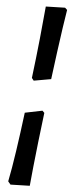

<svg xmlns="http://www.w3.org/2000/svg" viewBox="-68 -833 435 1133"><g transform="rotate(5 150.0 -266.0)"><path d="M123 -355 111 -370Q126 -492 137.5 -603.5Q149 -715 156 -797L270 -800L283 -788Q276 -746 266.5 -681.5Q257 -617 246.5 -538Q236 -459 225 -373ZM40 268 25 250Q40 176 56 67.5Q72 -41 87 -162L190 -183L202 -171Q191 -82 181.5 1Q172 84 165 152Q158 220 154 265Z"/></g></svg>

Font: Labrada Black
Style: Italic
Weight: 900
Italic angle: -7°
Designer: Mercedes Jáuregui
Foundry: Omnibus-Type Team
Version: Version 1.000; ttfautohint (v1.8.4.7-5d5b)